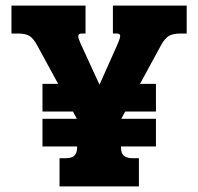

<svg xmlns="http://www.w3.org/2000/svg" viewBox="-20 -667 709 687"><path d="M193 -101H216Q237 -101 246.5 -110.5Q256 -120 256 -140V-143H132V-242H255L241 -268H132V-367H188L114 -503Q100 -529 86 -538Q72 -547 44 -547H21V-647H286V-547H272Q260 -547 260 -537Q260 -530 268 -512L336 -364L402 -512Q410 -531 410 -538Q410 -547 398 -547H384V-647H648V-547H626Q598 -547 583.5 -538Q569 -529 555 -503L481 -367H538V-268H428L414 -242H538V-143H413V-138Q413 -101 453 -101H477V0H193Z"/></svg>

Font: Pridi SemiBold
Style: Regular
Weight: 600
Designer: Katatrad Team
Foundry: CadsonDemak
Version: Version 1.001